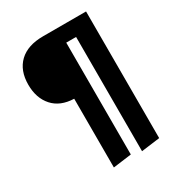

<svg xmlns="http://www.w3.org/2000/svg" viewBox="-212 -825 1087 1179"><g transform="rotate(-30 332.0 -235.5)"><path d="M273.9 -692.9H578.1V205.1L446.8 222.2V-587.9H377V205.1L247.1 222.2V-265.1Q150.4 -268.1 98.1 -326.7Q45.9 -385.3 45.9 -480Q45.9 -580.6 104.7 -636.7Q163.6 -692.9 273.9 -692.9Z"/></g></svg>

Font: Fira Sans Compressed
Style: Bold
Weight: 700
Width: 1
Designer: Carrois Corporate & Edenspiekermann AG
Foundry: Carrois Corporate GbR & Edenspiekermann AG
Version: Version 4.203;PS 004.203;hotconv 1.0.88;makeotf.lib2.5.64775